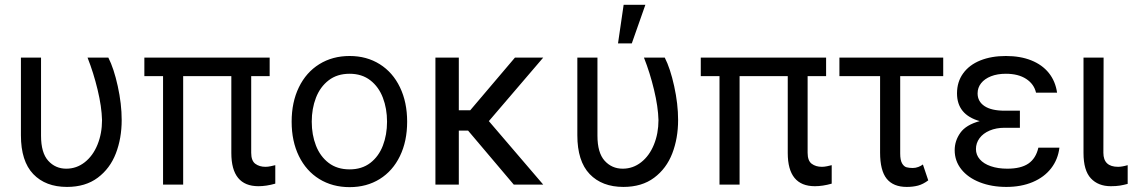

<svg xmlns="http://www.w3.org/2000/svg" viewBox="-20 -771 4730 802"><path d="M151.4 -530.3V-204.1Q151.4 -132.8 181.4 -99.6Q211.4 -66.4 256.8 -66.4Q299.8 -66.4 334 -93.3Q368.2 -120.1 387.2 -166.7Q406.2 -213.4 406.2 -269.5Q404.8 -325.2 387.7 -396.2Q370.6 -467.3 345.7 -530.3H432.6Q455.6 -485.4 471.9 -411.1Q488.3 -336.9 488.3 -269.5Q488.3 -193.4 463.9 -130.1Q439.5 -66.9 388.2 -28.6Q336.9 9.8 259.8 9.8Q170.4 9.8 118.9 -43.9Q67.4 -97.7 67.4 -206.1V-530.3Z M1106.4 -453.1H1029.3V-132.8Q1029.3 -99.6 1046.4 -86.9Q1063.5 -74.2 1088.9 -74.2Q1099.1 -74.2 1110.8 -76.7Q1122.6 -79.1 1129.9 -81.1V-3.9Q1092.3 6.8 1059.6 6.8Q946.3 6.8 946.3 -131.8V-453.1H745.1V0H661.1V-453.1H583V-530.3H1106.4Z M1198.2 -262.7Q1198.2 -344.2 1228.5 -406.5Q1258.8 -468.8 1313.7 -502.9Q1368.7 -537.1 1440.4 -537.1Q1511.7 -537.1 1566.2 -502.9Q1620.6 -468.8 1650.6 -406.5Q1680.7 -344.2 1680.7 -262.7Q1680.7 -181.2 1650.6 -119.1Q1620.6 -57.1 1566.2 -23.2Q1511.7 10.7 1440.4 10.7Q1368.7 10.7 1313.7 -23.2Q1258.8 -57.1 1228.5 -119.1Q1198.2 -181.2 1198.2 -262.7ZM1596.7 -262.7Q1596.7 -317.4 1579.3 -362.8Q1562 -408.2 1526.9 -435.5Q1491.7 -462.9 1440.4 -462.9Q1388.2 -462.9 1352.8 -435.5Q1317.4 -408.2 1299.8 -362.8Q1282.2 -317.4 1282.2 -262.7Q1282.2 -208 1299.8 -162.8Q1317.4 -117.7 1352.8 -90.6Q1388.2 -63.5 1440.4 -63.5Q1491.7 -63.5 1526.9 -90.6Q1562 -117.7 1579.3 -162.8Q1596.7 -208 1596.7 -262.7Z M1896.5 -310.5H1944.3L2130.9 -530.3H2249L2022 -265.1L2249 0H2126L1935.1 -225.6H1896.5V0H1798.8V-530.3H1896.5Z M2475.6 -530.3V-204.1Q2475.6 -132.8 2505.6 -99.6Q2535.6 -66.4 2581.1 -66.4Q2624 -66.4 2658.2 -93.3Q2692.4 -120.1 2711.4 -166.7Q2730.5 -213.4 2730.5 -269.5Q2729 -325.2 2711.9 -396.2Q2694.8 -467.3 2669.9 -530.3H2756.8Q2779.8 -485.4 2796.1 -411.1Q2812.5 -336.9 2812.5 -269.5Q2812.5 -193.4 2788.1 -130.1Q2763.7 -66.9 2712.4 -28.6Q2661.1 9.8 2584 9.8Q2494.6 9.8 2443.1 -43.9Q2391.6 -97.7 2391.6 -206.1V-530.3ZM2585 -751H2675.8L2619.1 -589.8H2561.5Z M3430.7 -453.1H3353.5V-132.8Q3353.5 -99.6 3370.6 -86.9Q3387.7 -74.2 3413.1 -74.2Q3423.3 -74.2 3435.1 -76.7Q3446.8 -79.1 3454.1 -81.1V-3.9Q3416.5 6.8 3383.8 6.8Q3270.5 6.8 3270.5 -131.8V-453.1H3069.3V0H2985.4V-453.1H2907.2V-530.3H3430.7Z M3919.9 -453.1H3740.2V-129.9Q3740.2 -102.1 3748 -88.6Q3755.9 -75.2 3766.6 -72.3Q3777.3 -69.3 3793 -69.3Q3804.7 -69.3 3816.2 -73.7Q3827.6 -78.1 3835 -84L3857.4 -17.6Q3835.9 -1.5 3814.7 4.2Q3793.5 9.8 3767.6 9.8Q3711.4 9.8 3683.8 -24.4Q3656.2 -58.6 3656.2 -133.8V-453.1H3486.3V-530.3H3919.9Z M4072.3 -265.1Q3977.5 -292 3977.5 -380.9Q3977.5 -429.2 4003.2 -464.6Q4028.8 -500 4075 -518.6Q4121.1 -537.1 4181.6 -537.1Q4242.2 -537.1 4287.8 -518.8Q4333.5 -500.5 4361.1 -466.1Q4388.7 -431.6 4395.5 -383.8H4307.6Q4299.3 -419.9 4266.4 -441.4Q4233.4 -462.9 4181.6 -462.9Q4146 -462.9 4119.4 -452.4Q4092.8 -441.9 4078.1 -423.3Q4063.5 -404.8 4063.5 -380.9Q4063.5 -347.2 4092.3 -327.9Q4121.1 -308.6 4176.8 -308.6H4240.2V-237.3H4176.8Q4141.1 -237.3 4113.8 -225.6Q4086.4 -213.9 4071.5 -193.6Q4056.6 -173.3 4056.6 -148.4Q4056.6 -124 4072.8 -105.5Q4088.9 -86.9 4118.7 -76.7Q4148.4 -66.4 4187.5 -66.4Q4244.6 -66.4 4275.9 -87.9Q4307.1 -109.4 4317.4 -154.3H4405.3Q4399.4 -105 4370.6 -67.9Q4341.8 -30.8 4293.7 -10.5Q4245.6 9.8 4183.6 9.8Q4122.1 9.8 4072.8 -9.5Q4023.4 -28.8 3995.6 -63.7Q3967.8 -98.6 3967.8 -143.6Q3967.8 -183.1 3991.5 -216.3Q4015.1 -249.5 4072.3 -265.1Z M4589.8 -530.3 4588.9 -132.8Q4588.9 -74.2 4650.4 -74.2Q4666.5 -74.2 4690.4 -81.1V-2.9Q4674.3 1.5 4658.2 4.2Q4642.1 6.8 4620.1 6.8Q4567.4 6.8 4536.6 -26.1Q4505.9 -59.1 4505.9 -131.8V-530.3Z"/></svg>

Font: Pretendard GOV
Style: Regular
Weight: 400
Designer: Base glyphs from Inter by Rasmus Andersson; Hangeul glyphs from Noto Sans CJK(Source Han Sans) by Jang Soo-young and Kan
Foundry: Kil Hyung-jin
Version: Version 1.309